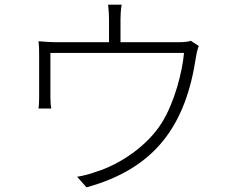

<svg xmlns="http://www.w3.org/2000/svg" viewBox="-20 -776 996 819"><path d="M147 -532V-361.9C147 -348 146.3 -324.9 144.2 -312.9H198.9C196 -323.9 195 -347.3 195 -361.2V-550.1H764.9C757.8 -470.2 725.1 -340.2 670.1 -252.1C609 -154.1 491.8 -73.9 386 -41.9C361.2 -33 333.8 -25.9 308.9 -22L349.1 23.1C644.2 -57.9 773.1 -244 816.1 -534.1C818.9 -552.2 824.2 -571 828.1 -579.9L794 -601.9C785.2 -599.1 771 -595.9 736.9 -595.9H494V-695C494 -709.9 495 -734 498.9 -756H441.1C443.9 -734 445 -709.9 445 -695V-595.9H228C197.1 -595.9 169 -598 144.2 -600.1C147 -580.3 147 -551.1 147 -532Z"/></svg>

Font: Karasuma Gothic
Style: Light
Weight: 300
Designer: Rasmus Andersson / Ryoko Nishizuka
Foundry: rsms
Version: Version 1.00